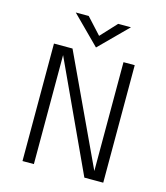

<svg xmlns="http://www.w3.org/2000/svg" viewBox="-128 -990 944 1089"><g transform="rotate(15 344.0 -446.0)"><path d="M106.9 0V-689.9H215.8L515.1 -50.8V-689.9H581.1V0H470.2L173.8 -640.1V0ZM342.8 -730 180.7 -892.1H256.8L342.8 -798.3L429.7 -892.1H504.9Z"/></g></svg>

Font: Acari Sans Light
Style: Regular
Weight: 300
Designer: Alfredo Marco Pradil and Stefan Peev
Foundry: Hanken Design Co.
Version: Version 1.045;January 11, 2019;FontCreator 11.5.0.2425 64-bi